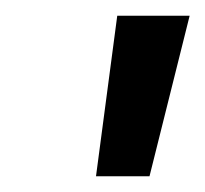

<svg xmlns="http://www.w3.org/2000/svg" viewBox="-20 -775 261 244"><path d="M102 -551 129 -755H221L170 -551Z"/></svg>

Font: DM Sans 20pt Medium
Style: Italic
Weight: 500
Italic angle: -10°
Version: Version 4.004;gftools[0.9.30]